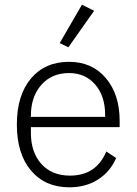

<svg xmlns="http://www.w3.org/2000/svg" viewBox="-20 -788 583 820"><path d="M382 -742 272 -586 235 -604 330 -768ZM276 12Q173 12 112.5 -59.5Q52 -131 52 -256Q52 -381 112 -452.5Q172 -524 275 -524Q373 -524 432 -454.5Q491 -385 491 -272V-245H112V-220Q112 -138 156.5 -88Q201 -38 279 -38Q391 -38 434 -141L476 -113Q451 -55 399 -21.5Q347 12 276 12ZM275 -476Q201 -476 156.5 -425.5Q112 -375 112 -294V-289H429V-297Q429 -378 386.5 -427Q344 -476 275 -476Z"/></svg>

Font: IBM Plex Sans Light
Style: Regular
Weight: 300
Designer: Mike Abbink, Paul van der Laan, Pieter van Rosmalen
Foundry: Bold Monday
Version: Version 3.0